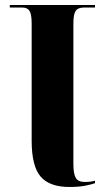

<svg xmlns="http://www.w3.org/2000/svg" viewBox="-20 -734 431 764"><path d="M256 10Q294 10 319 5Q344 0 358 -5V-15Q342 -10 317 -10Q290 -10 281 -27Q272 -44 272 -81V-640Q272 -677 281 -690.5Q290 -704 314 -704H358V-714H19V-704H69Q89 -704 97.5 -690.5Q106 -677 106 -640V-174Q106 -73 141.5 -31.5Q177 10 256 10Z"/></svg>

Font: Noto Serif Display SemiCondensed Extra
Style: Regular
Weight: 800
Width: 4
Designer: Monotype Design Team
Foundry: Monotype Imaging Inc.
Version: Version 1.900